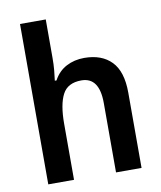

<svg xmlns="http://www.w3.org/2000/svg" viewBox="-85 -828 750 896"><g transform="rotate(-10 290.5 -380.0)"><path d="M193 -578Q193 -546 190.5 -519Q188 -492 185 -471H193Q215 -512 253 -532Q291 -552 338 -552Q421 -552 467 -504.5Q513 -457 513 -357V0H392V-329Q392 -451 307 -451Q242 -451 217.5 -404Q193 -357 193 -266V0H71V-760H193Z"/></g></svg>

Font: Noto Sans Lao UI SemCond SemBd
Style: Regular
Weight: 600
Width: 4
Designer: Monotype Design Team
Foundry: Monotype Imaging Inc.
Version: Version 2.000; ttfautohint (v1.8.4.7-5d5b)